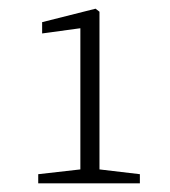

<svg xmlns="http://www.w3.org/2000/svg" viewBox="-20 -855 392 442"><path d="M77 -804 200 -835 209 -828V-465L302 -454V-433H68V-454L165 -465V-790L77 -778Z"/></svg>

Font: Source Serif Pro Light
Style: Regular
Weight: 300
Designer: Frank Grießhammer
Foundry: Adobe Systems Incorporated
Version: Version 3.001;hotconv 1.0.111;makeotfexe 2.5.65597